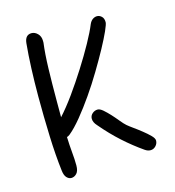

<svg xmlns="http://www.w3.org/2000/svg" viewBox="-83 -575 595 654"><g transform="rotate(-15 214.0 -248.0)"><path d="M121.1 -135.7Q114.3 -130.9 111.3 -130.9Q112.3 -101.6 114.7 -76.2Q117.2 -50.8 117.2 -29.3Q117.2 -9.8 108.9 -1Q100.6 7.8 89.8 7.8Q81.1 7.8 73.7 0Q66.4 -7.8 64.5 -24.4Q57.6 -80.1 55.2 -149.4Q52.7 -218.8 52.7 -289.1Q52.7 -340.8 54.7 -388.2Q56.6 -435.5 60.5 -475.6Q63.5 -503.9 85.9 -503.9Q97.7 -503.9 107.4 -494.1Q117.2 -484.4 117.2 -467.8V-461.9Q112.3 -424.8 110.8 -371.6Q109.4 -318.4 109.4 -259.8V-201.2Q132.8 -226.6 160.2 -264.6Q187.5 -302.7 212.9 -342.8Q238.3 -382.8 258.8 -419.9Q279.3 -457 289.1 -481.4Q293.9 -492.2 301.3 -497.1Q308.6 -502 316.4 -502Q325.2 -502 332.5 -495.1Q339.8 -488.3 339.8 -474.6Q339.8 -467.8 329.6 -444.8Q319.3 -421.9 301.8 -389.6Q284.2 -357.4 261.7 -319.8Q239.3 -282.2 214.8 -247.1Q190.4 -211.9 166 -182.1Q141.6 -152.3 121.1 -135.7ZM355.5 -20.5Q320.3 -44.9 286.6 -75.2Q252.9 -105.5 220.7 -143.6Q209 -156.2 209 -168.9Q209 -179.7 217.3 -187Q225.6 -194.3 236.3 -194.3Q244.1 -194.3 254.9 -185.1Q265.6 -175.8 276.9 -163.6Q288.1 -151.4 298.8 -138.2Q309.6 -125 317.4 -118.2Q324.2 -112.3 337.9 -102.5Q351.6 -92.8 365.7 -81.5Q379.9 -70.3 390.6 -59.6Q401.4 -48.8 401.4 -41Q401.4 -30.3 393.6 -22Q385.7 -13.7 375 -13.7Q365.2 -13.7 355.5 -20.5Z"/></g></svg>

Font: Hi Melody Cyrillic
Style: Regular
Weight: 400
Version: Version 0.90 April 10, 2018